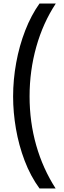

<svg xmlns="http://www.w3.org/2000/svg" viewBox="-20 -820 364 1084"><path d="M54 -275Q54 -370 71.5 -466Q89 -562 122.5 -648Q156 -734 203 -800H295Q223 -691 185 -556Q147 -421 147 -276Q147 -131 184.5 0.5Q222 132 294 244H203Q152 174 119 87Q86 0 70 -93Q54 -186 54 -275Z"/></svg>

Font: Noto Sans Tamil ExtraCondensed Medium
Style: Regular
Weight: 500
Width: 2
Designer: Jelle Bosma - Monotype Design Team
Foundry: Monotype Imaging Inc.
Version: Version 2.004; ttfautohint (v1.8.4.7-5d5b)